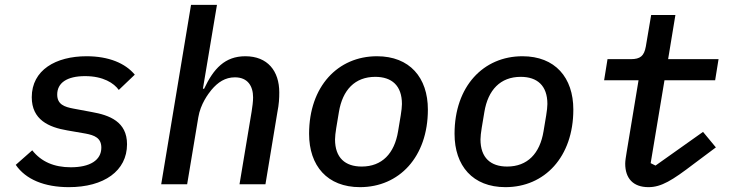

<svg xmlns="http://www.w3.org/2000/svg" viewBox="-20 -760 3040 792"><path d="M264 12C409 12 504 -55 504 -165C504 -258 432 -285 358 -298L283 -312C246 -319 216 -329 216 -370C216 -418 256 -446 331 -446C406 -446 450 -417 470 -389L536 -452C497 -499 429 -528 337 -528C210 -528 111 -471 111 -359C111 -266 181 -235 258 -222L333 -209C370 -202 398 -191 398 -151C398 -99 351 -70 272 -70C203 -70 150 -93 113 -140L45 -80C86 -20 163 12 264 12Z M645 0H752L798 -276C807 -331 839 -373 852 -389C879 -421 909 -441 949 -441C1002 -441 1024 -405 1024 -358C1024 -341 1021 -319 1018 -300L968 0H1075L1124 -296C1131 -331 1132 -355 1132 -379C1132 -467 1084 -528 992 -528C908 -528 861 -477 822 -394H817L875 -740H768Z M1465 12C1626 12 1745 -112 1745 -308C1745 -440 1670 -528 1535 -528C1374 -528 1255 -404 1255 -208C1255 -76 1330 12 1465 12ZM1472 -73C1404 -73 1362 -109 1362 -185C1362 -197 1364 -213 1367 -232L1378 -298C1393 -389 1444 -443 1528 -443C1596 -443 1638 -407 1638 -331C1638 -319 1636 -303 1633 -284L1622 -218C1607 -127 1556 -73 1472 -73Z M2065 12C2226 12 2345 -112 2345 -308C2345 -440 2270 -528 2135 -528C1974 -528 1855 -404 1855 -208C1855 -76 1930 12 2065 12ZM2072 -73C2004 -73 1962 -109 1962 -185C1962 -197 1964 -213 1967 -232L1978 -298C1993 -389 2044 -443 2128 -443C2196 -443 2238 -407 2238 -331C2238 -319 2236 -303 2233 -284L2222 -218C2207 -127 2156 -73 2072 -73Z M2655 12C2708 12 2753 -16 2842 -84L2933 -152L2880 -216L2684 -77L2664 -87L2721 -429H2930L2944 -516H2736L2766 -698H2666L2644 -568C2637 -529 2621 -516 2582 -516H2486L2472 -429H2614L2565 -133C2562 -114 2559 -97 2559 -85C2559 -25 2591 12 2655 12Z"/></svg>

Font: IBM Mono Medium
Style: Italic
Weight: 500
Italic angle: -9°
Monospace: yes
Designer: Mike Abbink, Paul van der Laan, Pieter van Rosmalen
Foundry: Bold Monday
Version: Version 2.3